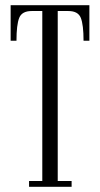

<svg xmlns="http://www.w3.org/2000/svg" viewBox="-20 -720 386 740"><path d="M92 0V-22.5H143V-677.5H102Q64.5 -677.5 54 -651Q43.5 -624.5 43.5 -563H21V-700H324.5V-563H302Q302 -624.5 291.5 -651Q281 -677.5 243.5 -677.5H202.5V-22.5H256V0Z"/></svg>

Font: Imbue 50pt Light
Style: Regular
Weight: 300
Designer: Tyler Finck
Foundry: Etcetera Type Company
Version: Version 1.102; ttfautohint (v1.8.3)